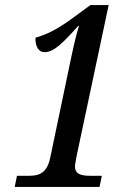

<svg xmlns="http://www.w3.org/2000/svg" viewBox="-20 -738 535 758"><path d="M38 0H373L382 -44H338C303 -44 276 -49 276 -81C276 -88 279 -103 282 -120L409 -718H337L266 -666C199 -617 160 -601 120 -589C119 -555 132 -532 156 -532C193 -532 230 -570 289 -636H292C279 -596 268 -544 255 -482L178 -114C165 -54 134 -44 95 -44H47Z"/></svg>

Font: Noto Serif Condensed Medium
Style: Italic
Weight: 500
Width: 3
Italic angle: -12°
Designer: Monotype Design Team
Foundry: Monotype Imaging Inc.
Version: Version 2.013